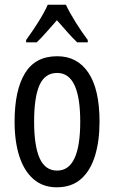

<svg xmlns="http://www.w3.org/2000/svg" viewBox="-20 -786 485 816"><path d="M403 -269Q403 -186 383.5 -123Q364 -60 324 -25Q284 10 221 10Q162 10 122 -25Q82 -60 62 -122.5Q42 -185 42 -269Q42 -402 86 -474.5Q130 -547 223 -547Q309 -547 356 -476.5Q403 -406 403 -269ZM125 -269Q125 -166 148.5 -113.5Q172 -61 223 -61Q321 -61 321 -269Q321 -476 223 -476Q171 -476 148 -424.5Q125 -373 125 -269ZM260 -766Q276 -732 302 -690.5Q328 -649 353 -616V-606H308Q287 -626 266 -650Q245 -674 222 -700Q199 -674 176.5 -648.5Q154 -623 136 -606H91V-616Q118 -653 143.5 -693.5Q169 -734 183 -766Z"/></svg>

Font: Noto Sans Lao UI ExtCond
Style: Regular
Weight: 400
Width: 2
Designer: Monotype Design Team
Foundry: Monotype Imaging Inc.
Version: Version 2.000; ttfautohint (v1.8.4.7-5d5b)